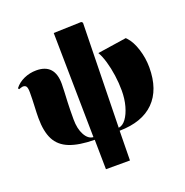

<svg xmlns="http://www.w3.org/2000/svg" viewBox="-161 -871 1186 1232"><g transform="rotate(-20 432.5 -255.0)"><path d="M353 216 350 14Q244 13 179.5 -12.5Q115 -38 86.5 -93.5Q58 -149 58 -241Q58 -273 60.5 -320.5Q63 -368 63 -414Q63 -443 56.5 -454Q50 -465 33 -465Q29 -465 19.5 -462Q10 -459 5 -457L0 -465Q24 -497 64 -515Q104 -533 149 -533Q274 -533 274 -396Q274 -374 272.5 -345.5Q271 -317 269 -272Q267 -227 267 -155Q267 -91 290 -49Q313 -7 348 -5L337 -720L527 -726L536 -718L521 -6Q549 -9 571.5 -39.5Q594 -70 607.5 -118.5Q621 -167 621 -224Q621 -275 613.5 -328Q606 -381 592.5 -427Q579 -473 562 -501L760 -531L767 -524Q799 -490 818.5 -428.5Q838 -367 838 -303Q838 -151 756.5 -69.5Q675 12 520 14L517 216Z"/></g></svg>

Font: Literata 72pt Black
Style: Regular
Weight: 900
Designer: Latin by Veronika Burian and Jose Scaglione. Greek by Irene Vlachou. Cyrillic by Vera Evstafieva.
Foundry: TypeTogether
Version: Version 3.002